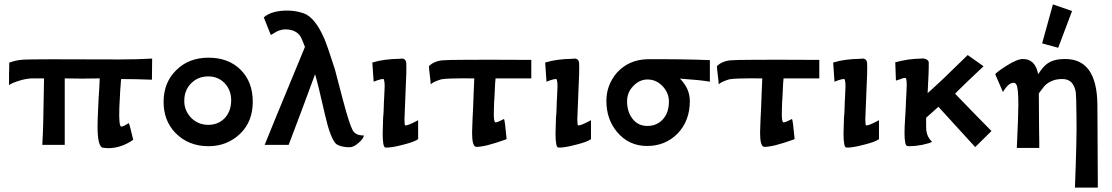

<svg xmlns="http://www.w3.org/2000/svg" viewBox="-20 -658 5050 872"><path d="M671 -392 670 -296Q599 -299 530 -299Q526 -260 522 -170Q519 -83 531 -83Q540 -83 565 -99Q570 -88 585 -23Q530 15 471 15Q463 15 447 13Q423 8 423 -85Q423 -109 426 -172Q426 -185 427.5 -204Q429 -223 430.5 -251.5Q432 -280 433 -302Q352 -300 274 -302V0H172Q177 -63 180 -302H121Q98 -300 79 -295Q31 -281 21 -271V-324Q22 -340 22 -373L24 -374Q27 -375 32.5 -377Q38 -379 45.5 -381Q53 -383 63 -384.5Q73 -386 83 -387Q125 -390 523 -388Q606 -388 671 -392Z M1128 -196Q1128 -105 1070 -50Q1011 6 927 6Q836 6 777 -54Q722 -111 723 -198Q724 -284 780 -339Q837 -396 927 -396Q1018 -396 1073 -341Q1128 -286 1128 -196ZM1030 -201Q1030 -249 1000.5 -280Q971 -311 926 -311Q879 -311 848 -279.5Q817 -248 817 -201Q816 -157 848 -123Q880 -91 926 -91Q971 -91 1000 -121Q1029 -151 1030 -201Z M1632 -43Q1633 -33 1616 -16Q1599 1 1582 8Q1570 13 1544 9Q1512 4 1502 -9Q1478 -40 1456 -137Q1423 -282 1411 -321Q1352 -160 1291 0H1182Q1185 -10 1365 -445Q1350 -485 1343 -495Q1325 -520 1288 -524Q1262 -527 1237 -515Q1232 -512 1223 -506.5Q1214 -501 1210 -499L1178 -579Q1213 -610 1285 -610Q1322 -610 1358 -598Q1411 -580 1454 -480Q1469 -443 1501 -343Q1501 -342 1538 -202Q1567 -93 1582 -66Q1596 -42 1632 -43Z M1879 -112V-26Q1864 -14 1808 0Q1754 14 1730 12Q1718 10 1718 -52Q1718 -64 1720 -122Q1721 -131 1722 -147Q1723 -163 1723 -172Q1723 -188 1725 -219Q1727 -250 1727 -265Q1727 -283 1725 -291Q1723 -299 1722.5 -299Q1722 -299 1717 -299Q1711 -299 1694.5 -293.5Q1678 -288 1677 -287L1671 -374Q1722 -390 1796 -391Q1822 -396 1825 -373Q1827 -338 1822 -244Q1817 -126 1817 -117Q1817 -90 1820 -89Q1829 -85 1879 -112Z M2393 -386V-302H2231Q2229 -296 2226 -224Q2225 -212 2224 -189.5Q2223 -167 2223 -156Q2221 -102 2231 -102Q2237 -102 2251 -109Q2267 -116 2269 -118Q2273 -112 2281 -26Q2182 10 2143 9Q2124 8 2124 -55Q2124 -62 2126 -114Q2129 -162 2129 -176Q2129 -189 2131 -231Q2133 -273 2134 -302Q2009 -303 1985 -298Q1948 -287 1936 -275Q1937 -276 1932 -317Q1931 -324 1929.5 -338Q1928 -352 1928 -358Q1935 -364 1942 -369Q1962 -381 1988 -384Q2020 -388 2393 -386Z M2664 -112V-26Q2649 -14 2593 0Q2539 14 2515 12Q2503 10 2503 -52Q2503 -64 2505 -122Q2506 -131 2507 -147Q2508 -163 2508 -172Q2508 -188 2510 -219Q2512 -250 2512 -265Q2512 -283 2510 -291Q2508 -299 2507.5 -299Q2507 -299 2502 -299Q2496 -299 2479.5 -293.5Q2463 -288 2462 -287L2456 -374Q2507 -390 2581 -391Q2607 -396 2610 -373Q2612 -338 2607 -244Q2602 -126 2602 -117Q2602 -90 2605 -89Q2614 -85 2664 -112Z M3204 -385V-287Q3168 -294 3068 -301Q3113 -256 3113 -199Q3113 -109 3057 -51Q3001 5 2919 5Q2836 5 2783 -58Q2734 -116 2734 -200Q2734 -272 2782 -328Q2836 -387 2920 -389Q3071 -390 3204 -385ZM3018 -197Q3018 -236 2989 -267Q2960 -297 2921 -297Q2884 -297 2856 -267Q2828 -239 2828 -198Q2828 -149 2853.5 -117.5Q2879 -86 2920 -86Q2963 -86 2990.5 -116Q3018 -146 3018 -197Z M3701 -386V-302H3539Q3537 -296 3534 -224Q3533 -212 3532 -189.5Q3531 -167 3531 -156Q3529 -102 3539 -102Q3545 -102 3559 -109Q3575 -116 3577 -118Q3581 -112 3589 -26Q3490 10 3451 9Q3432 8 3432 -55Q3432 -62 3434 -114Q3437 -162 3437 -176Q3437 -189 3439 -231Q3441 -273 3442 -302Q3317 -303 3293 -298Q3256 -287 3244 -275Q3245 -276 3240 -317Q3239 -324 3237.5 -338Q3236 -352 3236 -358Q3243 -364 3250 -369Q3270 -381 3296 -384Q3328 -388 3701 -386Z M3972 -112V-26Q3957 -14 3901 0Q3847 14 3823 12Q3811 10 3811 -52Q3811 -64 3813 -122Q3814 -131 3815 -147Q3816 -163 3816 -172Q3816 -188 3818 -219Q3820 -250 3820 -265Q3820 -283 3818 -291Q3816 -299 3815.5 -299Q3815 -299 3810 -299Q3804 -299 3787.5 -293.5Q3771 -288 3770 -287L3764 -374Q3815 -390 3889 -391Q3915 -396 3918 -373Q3920 -338 3915 -244Q3910 -126 3910 -117Q3910 -90 3913 -89Q3922 -85 3972 -112Z M4483 -63 4409 10 4242 -173 4186 -123Q4186 -73 4187 -66Q4190 -36 4213 -14Q4205 -8 4168 0Q4135 6 4113 6Q4103 6 4100 5Q4088 2 4088 -55Q4088 -81 4091 -125Q4094 -175 4094 -177Q4094 -193 4096 -223.5Q4098 -254 4098 -269Q4098 -287 4096.5 -295Q4095 -303 4094 -303.5Q4093 -304 4089 -304Q4082 -304 4068 -298Q4051 -292 4049 -292L4046 -375Q4102 -391 4165 -392Q4176 -394 4187 -388.5Q4198 -383 4198 -374Q4199 -341 4193 -235Q4248 -283 4375 -408L4447 -357Q4404 -317 4374 -288Q4344 -259 4330.5 -245.5Q4317 -232 4318 -232Q4331 -219 4353.5 -195.5Q4376 -172 4413.5 -133.5Q4451 -95 4483 -63Z M4762 -638 4849 -608 4786 -441 4713 -461ZM4964 -182 4966 194H4862Q4871 -34 4869 -129Q4868 -224 4866 -238Q4856 -299 4806 -299Q4756 -300 4724 -268Q4719 -262 4710.5 -250.5Q4702 -239 4698 -234Q4698 -152 4699 -85Q4699 -65 4699.5 -45.5Q4700 -26 4700 -16.5Q4700 -7 4700 4Q4700 15 4700 14H4598Q4605 -133 4605 -184Q4605 -264 4595 -275Q4591 -282 4583 -282Q4560 -282 4535 -240L4500 -321Q4507 -331 4549 -358Q4599 -390 4626 -390Q4682 -390 4695 -321Q4719 -358 4738 -370Q4767 -390 4815 -390Q4889 -391 4926 -339Q4963 -287 4964 -182Z"/></svg>

Font: GFS Neohellenic Rg
Style: Bold
Weight: 700
Designer: Designed by Takis Katsoulidis and George D. Matthiopoulos.
Foundry: Designed by Takis Katsoulidis and George D. Matthiopoulos.
Version: Version 1.0